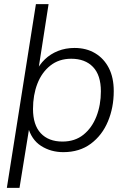

<svg xmlns="http://www.w3.org/2000/svg" viewBox="-20 -725 615 925"><path d="M13 180 153 -705H214L163 -377H152Q169 -413 196 -439Q223 -465 259.5 -479.5Q296 -494 339 -494Q396 -494 438.5 -468.5Q481 -443 504.5 -397Q528 -351 528 -286Q528 -207 500 -140Q472 -73 417.5 -32.5Q363 8 285 8Q225 8 178 -22Q131 -52 114 -116H122L74 180ZM281 -43Q341 -43 382 -76Q423 -109 444.5 -164Q466 -219 466 -285Q466 -363 428 -402.5Q390 -442 323 -442Q264 -442 222.5 -409Q181 -376 160 -321.5Q139 -267 139 -200Q139 -123 176.5 -83Q214 -43 281 -43Z"/></svg>

Font: Nunito Sans 12pt Light
Style: Italic
Weight: 300
Italic angle: -9°
Designer: Vernon Adams
Foundry: Vernon Adams
Version: Version 3.101;gftools[0.9.27]